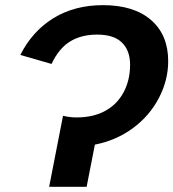

<svg xmlns="http://www.w3.org/2000/svg" viewBox="-20 -718 666 738"><path d="M273.9 -266.6Q338.4 -266.6 384.3 -291.7Q430.2 -316.9 455.1 -363.3Q480 -409.7 480 -469.2Q480 -523.9 448.7 -554.4Q417.5 -585 353.5 -585Q292 -585 249 -558.3Q206.1 -531.7 178.2 -472.2L58.1 -506.8Q104.5 -598.6 185.8 -648.4Q267.1 -698.2 375.5 -698.2Q494.6 -698.2 560.5 -641.1Q626.5 -584 626.5 -482.9Q626.5 -409.7 590.6 -341.1Q554.7 -272.5 490.7 -225.3Q426.8 -178.2 344.7 -162.1L313 0H168.9L222.2 -272.9Q249 -266.6 273.9 -266.6Z"/></svg>

Font: Cousine
Style: Bold Italic
Weight: 700
Italic angle: -12°
Monospace: yes
Designer: Steve Matteson
Foundry: Ascender Corporation
Version: Version 1.20